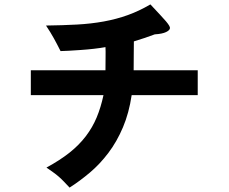

<svg xmlns="http://www.w3.org/2000/svg" viewBox="-20 -742 1040 872"><path d="M878 -310H578Q566 -229 538.5 -164Q511 -99 472.5 -48Q434 3 388.5 41.5Q343 80 296 110Q282 95 270.5 83Q259 71 247 60.5Q235 50 221.5 40.5Q208 31 191 19Q252 -14 295.5 -48.5Q339 -83 369.5 -123Q400 -163 419 -208.5Q438 -254 450 -310H120V-423H459Q459 -460 459.5 -485Q460 -510 459 -528Q437 -524 407 -520.5Q377 -517 347 -515Q317 -513 292 -511.5Q267 -510 255 -510Q239 -542 224 -569Q209 -596 189 -626Q265 -627 329.5 -630.5Q394 -634 451.5 -644.5Q509 -655 560.5 -673.5Q612 -692 663 -722Q689 -694 706.5 -675.5Q724 -657 734 -645Q744 -633 748 -626Q752 -619 752 -615Q752 -605 734.5 -596.5Q717 -588 683 -586Q659 -577 636.5 -569.5Q614 -562 588 -554Q588 -532 587.5 -498.5Q587 -465 587 -423H878Z"/></svg>

Font: D2Coding ligature
Style: Bold
Weight: 700
Monospace: yes
Designer: Yong-Rak Park; Jeong-Hwan Yoon; Sang-Min Lee;
Foundry: NHN Corporation
Version: Version 1.3.2; Build 20180524